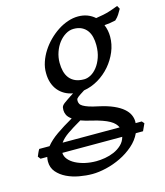

<svg xmlns="http://www.w3.org/2000/svg" viewBox="-202 -538 740 863"><g transform="rotate(-15 168.0 -106.5)"><path d="M180.2 11.2Q165.5 7.8 153.3 4.4Q141.1 1 130.9 -2.9Q91.8 19.5 66.4 37.1Q41 54.7 28.3 73.2H293.5Q289.6 64 281.7 55.4Q273.9 46.9 260.5 39.3Q247.1 31.7 227.3 24.7Q207.5 17.6 180.2 11.2ZM153.3 192.9Q172.4 192.9 194.3 189.2Q216.3 185.5 236.6 176.8Q256.8 168 272.5 153.3Q288.1 138.7 293.9 117.2H15.1Q15.6 133.8 27.1 147.7Q38.6 161.6 57.6 171.6Q76.7 181.6 101.3 187.3Q126 192.9 153.3 192.9ZM288.1 -312Q288.1 -331.5 283.9 -348.9Q279.8 -366.2 270.3 -379.4Q260.7 -392.6 245.4 -400.4Q230 -408.2 208 -408.2Q188.5 -408.2 170.4 -397.2Q152.3 -386.2 138.4 -368.2Q124.5 -350.1 116.2 -326.2Q107.9 -302.2 107.9 -276.9Q107.9 -255.4 112.5 -237.1Q117.2 -218.8 127.7 -205.3Q138.2 -191.9 155 -184.3Q171.9 -176.8 195.8 -176.8Q210.9 -176.8 227.1 -185.5Q243.2 -194.3 256.8 -211.7Q270.5 -229 279.3 -254.2Q288.1 -279.3 288.1 -312ZM390.6 117.2H356.9Q342.8 147.9 315.4 171.6Q288.1 195.3 254.9 211.4Q221.7 227.5 186.3 235.8Q150.9 244.1 121.6 244.1Q92.8 244.1 61.3 238.5Q29.8 232.9 3.4 220.2Q-22.9 207.5 -40.3 187.3Q-57.6 167 -57.6 138.2Q-57.6 128.4 -55.2 117.2H-86.4L-95.7 105Q-92.8 97.7 -88.9 88.9Q-85 80.1 -80.6 73.2H-32.7Q-13.2 48.8 19.3 26.1Q51.8 3.4 95.7 -21.5Q80.1 -32.7 74.7 -44.2Q69.3 -55.7 69.3 -66.9Q69.3 -74.2 70.3 -79.1Q71.3 -84 74.7 -88.4Q78.1 -92.8 84.7 -97.7Q91.3 -102.5 102.1 -109.9Q107.4 -113.8 114.7 -118.4Q122.1 -123 130.9 -128.9Q110.4 -132.3 93 -142.1Q75.7 -151.9 63.2 -167Q50.8 -182.1 43.9 -202.6Q37.1 -223.1 37.1 -248Q36.6 -273.4 45.2 -298.8Q53.7 -324.2 68.6 -347.4Q83.5 -370.6 103.5 -390.6Q123.5 -410.6 146.2 -425.5Q168.9 -440.4 193.4 -448.7Q217.8 -457 241.2 -457Q265.1 -457 284.7 -449.5Q304.2 -441.9 318.8 -428.7Q356.9 -434.1 382.1 -442.1Q407.2 -450.2 423.8 -457L432.1 -441.9Q424.3 -428.2 417.7 -417.7Q411.1 -407.2 398.9 -396Q374 -390.1 346.7 -388.2Q357.9 -361.8 357.9 -332Q357.9 -296.4 343.8 -262.5Q329.6 -228.5 305.7 -200.7Q281.7 -172.9 249.8 -153.8Q217.8 -134.8 182.1 -128.9Q176.3 -125 171.6 -122.1Q167 -119.1 163.1 -116.7Q155.3 -111.3 151.1 -108.2Q147 -105 144.8 -102.3Q142.6 -99.6 142.1 -96.9Q141.6 -94.2 141.6 -90.8Q141.6 -83.5 145 -76.9Q148.4 -70.3 158 -64.7Q167.5 -59.1 183.6 -53.7Q199.7 -48.3 225.6 -43Q266.6 -34.2 293.9 -22Q321.3 -9.8 337.6 4.4Q354 18.6 361.1 34.2Q368.2 49.8 368.2 64.9V68.8Q368.2 70.8 367.7 73.2H396.5L405.8 84Z"/></g></svg>

Font: Akkhara
Style: Italic
Weight: 400
Italic angle: -7°
Designer: J. Victor Gaultney
Version: Version 1.00 June 13, 2006, initial release